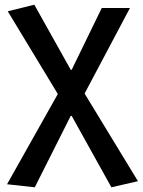

<svg xmlns="http://www.w3.org/2000/svg" viewBox="-20 -584 607 817"><path d="M10 200 226 -184 13 -536 126 -564 281 -287H285L413 -550H533L340 -186L567 187L454 213L285 -91H281L128 213Z"/></svg>

Font: Kinto Sans Med
Style: Regular
Weight: 500
Designer: Authors: Ryoko NISHIZUKA  (kana & ideographs); Paul D. Hunt (Latin, Greek & Cyrillic); Wenlong ZHANG  (bopomofo); Sandol
Foundry: Adobe Systems Incorporated, ookami Inc.
Version: Version 0.001